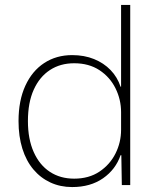

<svg xmlns="http://www.w3.org/2000/svg" viewBox="-20 -749 632 777"><path d="M272 8Q224 8 184 -10.5Q144 -29 115 -63.5Q86 -98 70.5 -147.5Q55 -197 55 -259Q55 -342 82.5 -402Q110 -462 159 -494Q208 -526 272 -526Q321 -526 360.5 -510Q400 -494 427.5 -465.5Q455 -437 468 -398H470V-729H507V0H473L471 -121H468Q448 -63 397 -27.5Q346 8 272 8ZM280 -26Q340 -26 382.5 -54.5Q425 -83 447.5 -128Q470 -173 470 -224V-295Q470 -346 447.5 -391.5Q425 -437 382.5 -465Q340 -493 280 -493Q224 -493 182 -465.5Q140 -438 116.5 -386Q93 -334 93 -259Q93 -186 116.5 -133.5Q140 -81 182 -53.5Q224 -26 280 -26Z"/></svg>

Font: Mona Sans ExtraLight
Style: Regular
Weight: 200
Designer: Deni Anggara
Foundry: GitHub
Version: Version 2.000